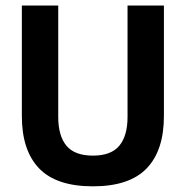

<svg xmlns="http://www.w3.org/2000/svg" viewBox="-20 -659 672 694"><path d="M316 14.5Q184 14.5 121.5 -50.2Q59 -115 59 -239.5V-639H190.5V-236.5Q190.5 -168 220.2 -132.2Q250 -96.5 316 -96.5Q381.5 -96.5 411.2 -132.2Q441 -168 441 -236.5V-639H572.5V-239.5Q572.5 -115 510 -50.2Q447.5 14.5 316 14.5Z"/></svg>

Font: Anek Kannada Medium SemiBold
Style: Regular
Weight: 600
Version: Version 1.003